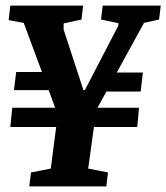

<svg xmlns="http://www.w3.org/2000/svg" viewBox="-20 -668 596 688"><path d="M17 -213 24 -282H478L472 -213ZM30 -345 38 -410H139L168 -345ZM346 -340 387 -408H492L484 -340ZM91 -50 162 -64 187 -257 65 -586 11 -596 17 -648H278L272 -598L208 -584V-562L279 -345H284L404 -576V-585L342 -598L348 -648H556L550 -598L496 -586L325 -274L296 -64L367 -50L361 0H85Z"/></svg>

Font: Faustina VF Beta
Style: Italic
Weight: 400
Italic angle: -8°
Designer: Alfonso Garcia
Foundry: Omnibus-Type
Version: Version 1.006